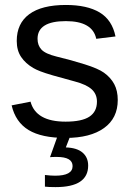

<svg xmlns="http://www.w3.org/2000/svg" viewBox="-20 -557 540 789"><path d="M463.9 -146Q463.9 -71.3 407.5 -30.8Q351.1 9.8 249.5 9.8Q150.9 9.8 97.4 -22.7Q43.9 -55.2 27.8 -124L105.5 -139.2Q127.4 -57.1 249.5 -57.1Q316.4 -57.1 347.4 -77.6Q378.4 -98.1 378.4 -139.2Q378.4 -170.4 356.9 -189.9Q335.4 -209.5 287.6 -222.2Q231 -237.3 197.5 -247.1Q164.1 -256.8 146 -263.9Q127.9 -271 117.2 -277.3Q85 -295.9 66.9 -322.8Q48.8 -349.6 48.8 -388.7Q48.8 -460.9 100.3 -498.8Q151.9 -536.6 250.5 -536.6Q337.9 -536.6 389.4 -505.9Q440.9 -475.1 454.6 -407.2L375.5 -397.5Q360.4 -470.2 250.5 -470.2Q134.3 -470.2 134.3 -397.5Q134.3 -370.6 150.4 -353.3Q166.5 -335.9 211.9 -324.7Q272.9 -310.1 328.1 -292.7Q383.3 -275.4 407.2 -258.3Q435.1 -238.3 449.5 -211.2Q463.9 -184.1 463.9 -146ZM342.3 123.5Q342.3 211.9 208.5 211.9Q178.7 211.9 164.6 210V162.1Q189 165 206.5 165Q278.3 165 278.3 125.5Q278.3 87.9 213.4 87.9Q202.6 87.9 195.8 88.1Q189 88.4 185.5 88.9L217.3 0H269.5L250.5 48.8Q296.4 50.3 319.3 70.1Q342.3 89.8 342.3 123.5Z"/></svg>

Font: Arimo Nerd Font
Style: Regular
Weight: 400
Designer: Steve Matteson
Foundry: Monotype Imaging Inc.
Version: Version 1.33;Nerd Fonts 3.2.1